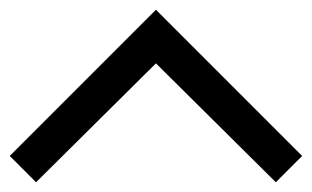

<svg xmlns="http://www.w3.org/2000/svg" viewBox="-20 -565 640 394"><path d="M600 -245 546 -191 300 -435 54 -191 0 -245 300 -545Z"/></svg>

Font: JetBrainsMono NF
Style: Regular
Weight: 400
Monospace: yes
Designer: Philipp Nurullin, Konstantin Bulenkov
Foundry: JetBrains
Version: Version 1.0.2; ttfautohint (v1.8.3)